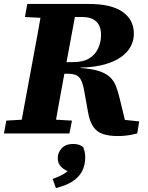

<svg xmlns="http://www.w3.org/2000/svg" viewBox="-30 -675 751 971"><path d="M-10 0 2 -65 137 -73H197L334 -65L321 0ZM67 0 133 -356Q147 -430 160.5 -505Q174 -580 187 -655H361L295 -299Q281 -224 267.5 -149Q254 -74 241 0ZM96 -589 108 -655H272L271 -582H231ZM564 13Q521 13 490 2.5Q459 -8 441 -35Q423 -62 415 -109L397 -209Q391 -245 382 -265.5Q373 -286 357 -294Q341 -302 314 -302H224L230 -359L341 -361Q392 -361 422.5 -380.5Q453 -400 467 -431.5Q481 -463 481 -499Q481 -543 457 -566Q433 -589 386 -589H273V-655H419Q533 -655 590 -615Q647 -575 647 -504Q647 -470 631 -440Q615 -410 582 -386.5Q549 -363 498.5 -349Q448 -335 377 -333L378 -331Q434 -327 469 -316Q504 -305 524.5 -286.5Q545 -268 556 -240.5Q567 -213 576 -174L612 -26L513 -78L674 -61L664 0Q648 4 632 7Q616 10 599.5 11.5Q583 13 564 13ZM401 120Q401 161 384.5 192Q368 223 335 243.5Q302 264 253 276L236 230Q260 221 278 212.5Q296 204 309.5 193Q323 182 335 166L336 200Q299 188 280.5 170Q262 152 262 125Q262 96 282.5 74.5Q303 53 340 53Q357 53 370.5 57.5Q384 62 391 70Q395 80 398 92Q401 104 401 120Z"/></svg>

Font: Source Serif 4 ExtraBold
Style: Italic
Weight: 800
Italic angle: -12°
Designer: Frank Grießhammer
Foundry: Adobe Systems Incorporated
Version: Version 4.004;hotconv 1.0.116;makeotfexe 2.5.65601